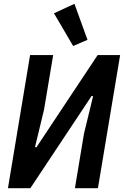

<svg xmlns="http://www.w3.org/2000/svg" viewBox="-20 -987 650 1007"><path d="M21.7 0H139.2L460.2 -483.3H468.4L420.5 -286.2L372.9 0H493.6L610.1 -698.2H492.2L171.2 -214.8H163.4L210.9 -411.6L258.9 -698.2H137.8ZM263.1 -917.3 363.6 -745.7 438.9 -778.1 370.4 -967Z"/></svg>

Font: Margiela Mono Italic SmBold It
Style: Regular
Weight: 600
Designer: Mike Abbink, Paul van der Laan, Pieter van Rosmalen
Foundry: Bold Monday
Version: Version 2.003 2021